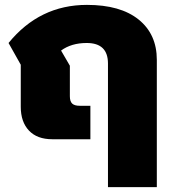

<svg xmlns="http://www.w3.org/2000/svg" viewBox="-20 -570 702 786"><path d="M422 -310Q422 -394 335 -394Q272 -394 230 -363L266 -301V-176Q266 -155 275.5 -146Q285 -137 306 -137H350V0H194Q132 0 98.5 -35.5Q65 -71 65 -133V-305L15 -394Q142 -550 336 -550Q473 -550 547.5 -490Q622 -430 622 -325V196H422Z"/></svg>

Font: Prompt ExtraBold
Style: Regular
Weight: 800
Designer: Katatrad Team
Foundry: CadsonDemak
Version: Version 1.000